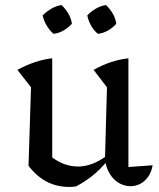

<svg xmlns="http://www.w3.org/2000/svg" viewBox="-20 -732 629 761"><path d="M489 -70 585 -77Q580 -49 566.5 -30.5Q553 -12 535 -3Q517 6 497 6Q474 6 452.5 -6Q431 -18 416 -41.5Q401 -65 396 -99L404 -386L351 -455Q418 -493 489 -501ZM281 7Q274 8 267.5 8.5Q261 9 255 9Q206 9 166 -11.5Q126 -32 93 -75L172 -120Q227 -72 289 -72Q346 -72 403 -115L406 -95Q378 -61 347 -36Q316 -11 281 7ZM93 -75 103 -386 49 -455Q118 -493 187 -501V-88ZM224 -712Q240 -697 251 -678Q262 -659 265 -638Q252 -623 232.5 -611.5Q213 -600 192 -598Q177 -611 165.5 -630Q154 -649 149 -671Q164 -686 183.5 -697.5Q203 -709 224 -712ZM400 -712Q416 -697 427 -678Q438 -659 441 -638Q428 -623 408.5 -611.5Q389 -600 368 -598Q352 -611 341 -630.5Q330 -650 326 -671Q340 -686 359.5 -697.5Q379 -709 400 -712Z"/></svg>

Font: Piazzolla Thin Medium
Style: Regular
Weight: 500
Version: Version 2.005